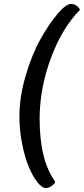

<svg xmlns="http://www.w3.org/2000/svg" viewBox="-20 -750 424 969"><path d="M258 166 257 174Q235 199 210 199Q192 199 169 170Q146 141 126 94Q106 47 92 -22Q78 -91 78 -162Q78 -261 109.5 -368Q141 -475 184 -552Q227 -629 270 -679.5Q313 -730 338 -730Q367 -730 384 -701Q292 -607 236 -454.5Q180 -302 180 -150Q180 58 258 166Z"/></svg>

Font: Overlock
Style: Bold Italic
Weight: 700
Version: Version 1.001